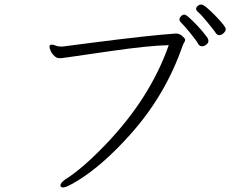

<svg xmlns="http://www.w3.org/2000/svg" viewBox="-20 -803 1040 842"><path d="M924 -734.5Q943 -715 956.5 -698.5Q970 -682 970 -674.5Q970 -667 961 -658Q952 -649 942 -649Q932 -649 926.5 -658Q921 -667 892 -702.5Q863 -738 851.5 -747.5Q840 -757 840 -764Q840 -771 847 -777Q854 -783 862.5 -783Q871 -783 888 -768.5Q905 -754 924 -734.5ZM866 -600Q856 -600 850 -609Q841 -626 812 -661Q783 -696 775 -703Q767 -710 767 -717.5Q767 -725 774 -732Q781 -739 788 -739Q795 -739 810.5 -725Q826 -711 844 -692Q862 -673 875.5 -656Q889 -639 891.5 -634Q894 -629 894 -622Q894 -615 885 -607.5Q876 -600 866 -600ZM255 -599Q306 -605 371 -614Q634 -648 751 -656Q767 -656 779.5 -645Q792 -634 792 -628.5Q792 -623 788 -617Q784 -611 781 -603Q706 -386 552 -214Q428 -75 316 -8Q271 19 258 19Q245 19 245 10Q245 -1 266 -16Q340 -62 442 -168Q639 -373 720 -605Q632 -603 469 -579.5Q306 -556 279 -552Q252 -548 249 -548H238Q229 -548 218.5 -557.5Q208 -567 202.5 -579Q197 -591 197 -598.5Q197 -606 205 -607H208Q216 -607 224.5 -603Q233 -599 247 -599Z"/></svg>

Font: ToneOZ-Pinyin-WenKai-Light
Style: Light
Weight: 300
Designer: Fontworks Inc.
Foundry: ToneOZ
Version: Version 0.240331